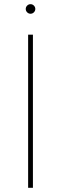

<svg xmlns="http://www.w3.org/2000/svg" viewBox="-20 -892 290 912"><path d="M113.6 -727.3H136.4V0H113.6ZM102.3 -849.4Q102.3 -858.7 109 -865.4Q115.8 -872.2 125 -872.2Q134.2 -872.2 141 -865.4Q147.7 -858.7 147.7 -849.4Q147.7 -840.2 141 -833.5Q134.2 -826.7 125 -826.7Q115.8 -826.7 109 -833.5Q102.3 -840.2 102.3 -849.4Z"/></svg>

Font: Inter P Thin
Style: Regular
Weight: 100
Designer: Rasmus Andersson
Foundry: rsms
Version: Version 3.018;git-588b23468